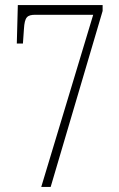

<svg xmlns="http://www.w3.org/2000/svg" viewBox="-20 -734 469 754"><path d="M142 0H179L383 -691V-714H50L46 -563H70L74 -620C77 -667 86 -676 120 -676H346Z"/></svg>

Font: Noto Serif Devanagari ExtraCondensed ExtraLight
Style: Regular
Weight: 200
Width: 2
Designer: Universal Thirst, Indian Type Foundry and the Monotype Design Team
Foundry: Monotype Imaging Inc.
Version: Version 2.004